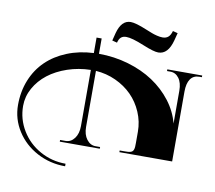

<svg xmlns="http://www.w3.org/2000/svg" viewBox="-84 -755 1089 971"><g transform="rotate(10 461.0 -270.0)"><path d="M753.9 -643.8 743.9 -605.3Q724.2 -530.6 674 -530.6Q650.3 -530.6 594.4 -553.8Q531 -580 501.7 -580Q485.1 -580 475.1 -571.5Q465 -562.9 460.2 -543.3L434.9 -549.8L444.9 -589.6Q463.3 -658.2 510.9 -658.2Q536.7 -658.2 594.4 -634.2Q614.1 -626.3 625.9 -621.7Q637.7 -617.1 653.6 -613.2Q669.6 -609.3 682.3 -609.3Q700.2 -609.3 711.3 -618.9Q722.5 -628.5 728.6 -650.3ZM354 -96.2V-384.6Q291.5 -383.3 234.9 -364.1Q178.3 -344.8 137.2 -312.9Q96.2 -281 72.1 -237.5Q48.1 -194.1 48.1 -146.4Q48.1 -78.2 83.3 -20.3Q118.4 37.6 178.8 71.2Q239.1 104.9 310.3 104.9V118Q232.1 118 165.6 82.6Q99.2 47.2 60.5 -13.8Q21.9 -74.7 21.9 -146.4Q21.9 -215.9 45.7 -274.7Q69.5 -333.5 112.8 -375.4Q156 -417.4 217.9 -442.5Q279.7 -467.7 354 -471.2V-550.7H380.2V-472Q458.9 -472 531.9 -450.6Q604.9 -429.2 661.5 -391.6Q718.1 -354 757.9 -302Q797.6 -250 812.9 -190.1V-358.4Q812.9 -399.5 795.7 -422.6Q778.4 -445.8 751.7 -445.8H734.3V-454.5H913.5V-445.8H900.3Q870.2 -445.8 854.7 -423.3Q839.2 -400.8 839.2 -358.4V0H568.2V-8.7H590Q602.7 -8.7 610.6 -9.2Q627.2 -10.5 634 -17.3Q640.7 -24 642 -40.6Q642.5 -48.5 642.5 -61.2V-118Q642.5 -170 621.9 -217.9Q601.4 -265.7 566.4 -300.9Q531.5 -336.1 483 -358.4Q434.4 -380.7 380.2 -384.2V-96.2Q380.2 -57.3 398.6 -33Q417 -8.7 444.1 -8.7H467.7V0H262.2V-8.7H290.6Q317.7 -8.7 335.9 -33Q354 -57.3 354 -96.2Z"/></g></svg>

Font: Wabroye
Style: Medium
Weight: 500
Designer: gluk
Foundry: gluk
Version: Version 0.14